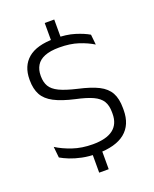

<svg xmlns="http://www.w3.org/2000/svg" viewBox="-157 -834 830 1033"><g transform="rotate(-20 258.5 -317.5)"><path d="M283 -617H228.5V-746.5H283ZM283 110.5H228.5V-30H283ZM253 10.5Q207 10.5 168.8 2.5Q130.5 -5.5 101.2 -17.2Q72 -29 52.5 -40.5L46 -103.5Q83.5 -79.5 135.2 -62Q187 -44.5 249.5 -44.5Q327 -44.5 365.8 -74.2Q404.5 -104 404.5 -162.5V-172Q404.5 -210.5 389.5 -235Q374.5 -259.5 339.5 -275.8Q304.5 -292 243.5 -305Q170.5 -321.5 127.5 -344Q84.5 -366.5 66 -400.5Q47.5 -434.5 47.5 -484.5V-488.5Q47.5 -565.5 97.2 -607.5Q147 -649.5 248.5 -649.5Q316.5 -649.5 364.2 -634.5Q412 -619.5 441 -602L447 -543.5Q412.5 -565 365.5 -580.5Q318.5 -596 256.5 -596Q204.5 -596 172.5 -583Q140.5 -570 125.8 -545.5Q111 -521 111 -487V-484.5Q111 -450 125 -426Q139 -402 174.2 -385Q209.5 -368 274 -353Q346 -337 388 -315.8Q430 -294.5 448.8 -260.5Q467.5 -226.5 467.5 -172.5V-161.5Q467.5 -77 413.5 -33.2Q359.5 10.5 253 10.5Z"/></g></svg>

Font: Anek Gurmukhi Light
Style: Regular
Weight: 300
Designer: Sarang Kulkarni (Gurmukhi), Yesha Goshar (Latin)
Foundry: Ek Type
Version: Version 1.003